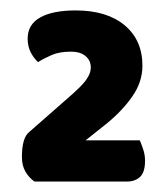

<svg xmlns="http://www.w3.org/2000/svg" viewBox="-20 -721 320 368"><path d="M125 -701Q185 -701 219 -672.5Q253 -644 253 -595Q253 -564 233.5 -536Q214 -508 183 -483L144 -452H248Q251 -445 254.5 -434.5Q258 -424 258 -413Q258 -391 248.5 -382Q239 -373 223 -373H46Q35 -381 28.5 -392.5Q22 -404 22 -420Q22 -457 36 -468L109 -532Q124 -545 133 -554Q142 -563 146.5 -570Q151 -577 152.5 -582Q154 -587 154 -592Q154 -605 144 -613.5Q134 -622 116 -622Q94 -622 79 -615.5Q64 -609 53 -602Q45 -609 39 -620.5Q33 -632 33 -647Q33 -674 57 -687.5Q81 -701 125 -701Z"/></svg>

Font: Baloo Paaji 2 ExtraBold
Style: Regular
Weight: 800
Designer: Shuchita Grover, Noopur Datye and Ek Type
Foundry: Ek Type
Version: Version 1.640;hotconv 1.0.111;makeotfexe 2.5.65597; ttfautoh